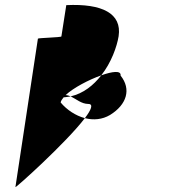

<svg xmlns="http://www.w3.org/2000/svg" viewBox="-20 -717 729 785"><path d="M135 -559 43 48C42 54 252 -135 327 -234C289 -244 253 -268 228 -298C229 -305 234 -311 240 -319C250 -320 260 -321 269 -323C262 -326 255 -328 248 -328C280 -358 343 -391 394 -409C435 -461 458 -526 465 -569C479 -662 398 -703 251 -696L231 -568C230 -564 135 -562 135 -559ZM269 -323C290 -313 313 -292 341 -292C363 -292 353 -268 327 -234C362 -225 398 -228 430 -247C498 -289 518 -352 473 -408C476 -430 439 -425 394 -409C362 -368 321 -335 269 -323Z"/></svg>

Font: Ampere
Style: SCIta
Weight: 400
Version: Version 1